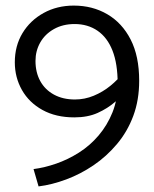

<svg xmlns="http://www.w3.org/2000/svg" viewBox="-20 -599 551 687"><path d="M441 -281 420 -338Q402 -314 375 -292Q348 -270 315.5 -256.5Q283 -243 248 -243Q205 -243 173 -260.5Q141 -278 124 -309Q107 -340 107 -381Q107 -417 124 -447Q141 -477 173 -495Q205 -513 247 -513Q294 -513 329 -489Q364 -465 382.5 -418Q401 -371 401 -300Q401 -243 382.5 -197Q364 -151 333 -114.5Q302 -78 262.5 -53Q223 -28 181 -13.5Q139 1 100 6L118 68Q166 62 217 43Q268 24 314.5 -7.5Q361 -39 398.5 -83.5Q436 -128 457 -184.5Q478 -241 478 -310Q478 -398 447.5 -457.5Q417 -517 364 -548Q311 -579 244 -579Q184 -579 136 -552.5Q88 -526 60.5 -480.5Q33 -435 33 -376Q33 -322 58.5 -277Q84 -232 132 -205.5Q180 -179 246 -179Q294 -179 329.5 -195Q365 -211 392 -234.5Q419 -258 441 -281Z"/></svg>

Font: Catamaran
Style: Regular
Weight: 400
Designer: Pria Ravichandran
Version: Version 2.000